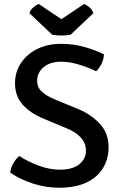

<svg xmlns="http://www.w3.org/2000/svg" viewBox="-20 -912 596 946"><path d="M30.5 -61.5Q32.5 -85 45.8 -107.8Q59 -130.5 75 -143.5Q118.5 -115 171.5 -95.5Q224.5 -76 276 -76Q336.5 -76 370 -102.2Q403.5 -128.5 403.5 -170Q403.5 -205 380 -232.2Q356.5 -259.5 312.5 -278L192 -328.5Q128.5 -355 91.2 -396.8Q54 -438.5 54 -502.5Q54 -557 82.8 -600.8Q111.5 -644.5 162.5 -670.2Q213.5 -696 280.5 -696Q343 -696 398 -680Q453 -664 492 -644.5Q491.5 -621.5 480.8 -598.8Q470 -576 453.5 -561Q414 -580.5 367.5 -594.2Q321 -608 282.5 -608Q226.5 -608 194.8 -581Q163 -554 163 -514.5Q163 -481.5 186 -460.5Q209 -439.5 246 -424L365.5 -374.5Q429.5 -348 472.2 -301.5Q515 -255 515 -187.5Q515 -130 488.2 -84.8Q461.5 -39.5 407 -13.2Q352.5 13 270 13Q207.5 13 144 -7Q80.5 -27 30.5 -61.5ZM394.5 -892.5Q406.5 -888 420.5 -876Q434.5 -864 440 -847L328 -741Q307 -737 282.5 -737Q258 -737 237 -741L125 -847Q130.5 -864 144.5 -876Q158.5 -888 170.5 -892.5L282.5 -817.5Z"/></svg>

Font: Signika SC
Style: Regular
Weight: 400
Designer: Anna Giedryś
Foundry: Anna Giedryś
Version: Version 2.000; ttfautohint (v1.8.3) -l 8 -r 50 -G 200 -x 9 -